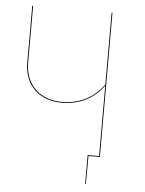

<svg xmlns="http://www.w3.org/2000/svg" viewBox="-56 -725 679 902"><g transform="rotate(5 283.5 -274.0)"><path d="M433.6 -680.1V-341C388.1 -278.6 323 -242.1 237.4 -242.1C135.6 -242.1 63.4 -304.8 63.4 -412.4V-680.1H59.3V-412.2C59.3 -302.6 132.6 -238.2 237.1 -238.2C323.2 -238.2 388.5 -274.5 433.6 -335.6V-3.9H379.7V131.7H383.1L383.9 0H437.6V-680.1Z"/></g></svg>

Font: Fira Sans Four
Style: Regular
Weight: 100
Designer: Carrois Corporate & Edenspiekermann AG
Foundry: Carrois Corporate GbR & Edenspiekermann AG
Version: Version 4.203;PS 004.203;hotconv 1.0.88;makeotf.lib2.5.64775